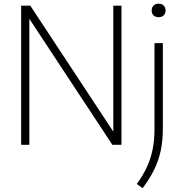

<svg xmlns="http://www.w3.org/2000/svg" viewBox="-20 -770 969 1021"><path d="M92.5 0V-740H141L599 -45H582.5V-740H626V0H577.5L119.5 -695H136V0ZM738.5 230.5 707.5 208.5Q740 163.5 760.8 119Q781.5 74.5 791.5 25.2Q801.5 -24 801.5 -83.5V-540.5H846V-87Q846 -22 834.8 31Q823.5 84 799.8 132.2Q776 180.5 738.5 230.5ZM823.5 -678.5Q807 -678.5 796.8 -688Q786.5 -697.5 786.5 -714Q786.5 -730.5 796.8 -740.5Q807 -750.5 823.5 -750.5Q840 -750.5 850.2 -740.5Q860.5 -730.5 860.5 -714Q860.5 -697.5 850.2 -688Q840 -678.5 823.5 -678.5Z"/></svg>

Font: Encode Sans Condensed Thin ExtraLight
Style: Regular
Weight: 250
Version: Version 3.002